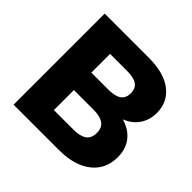

<svg xmlns="http://www.w3.org/2000/svg" viewBox="-175 -878 1051 1051"><g transform="rotate(45 350.5 -352.5)"><path d="M65 0V-705H407Q525 -705 588.5 -655.5Q652 -606 652 -523Q652 -468 624 -427Q596 -386 545 -366Q606 -348 639 -305.5Q672 -263 672 -200Q672 -107 604 -53.5Q536 0 418 0ZM242 -425H373Q426 -425 450.5 -443Q475 -461 475 -498Q475 -535 450.5 -552.5Q426 -570 373 -570H242ZM242 -135H394Q445 -135 471 -153.5Q497 -172 497 -213Q497 -253 471 -271.5Q445 -290 394 -290H242Z"/></g></svg>

Font: Mulish Black
Style: Regular
Weight: 900
Designer: Vernon Adams
Foundry: Vernon Adams
Version: Version 3.603; ttfautohint (v1.8.3)